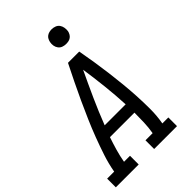

<svg xmlns="http://www.w3.org/2000/svg" viewBox="-284 -1053 1158 1158"><g transform="rotate(-45 295.0 -474.0)"><path d="M-10 0V-74H50Q60 -131 78.5 -187Q97 -243 118 -298.5Q139 -354 163 -409Q187 -464 212 -518.5Q237 -573 263.5 -627Q290 -681 317 -735H413Q423 -681 431.5 -627Q440 -573 447 -518.5Q454 -464 459.5 -409Q465 -354 468 -298.5Q471 -243 471 -186.5Q471 -130 461 -74H512V0H317V-74H378Q385 -115 386.5 -156.5Q388 -198 388 -239H179Q165 -198 153 -156.5Q141 -115 134 -74H185V0ZM207 -312H386Q382 -395 373 -477Q364 -559 352 -641Q313 -559 276 -477Q239 -395 207 -312ZM390 -823Q375 -823 361.5 -828Q348 -833 339.5 -844.5Q331 -856 328.5 -870.5Q326 -885 329 -900Q331 -910 336 -920Q341 -930 350 -936.5Q359 -943 369.5 -945.5Q380 -948 390 -948Q405 -948 419 -942.5Q433 -937 441 -925.5Q449 -914 451.5 -899.5Q454 -885 452 -870Q450 -860 444.5 -850Q439 -840 430 -833.5Q421 -827 410.5 -825Q400 -823 390 -823Z"/></g></svg>

Font: Iosevka Curly Slab ExObl
Style: Regular
Weight: 400
Width: 7
Italic angle: -9°
Monospace: yes
Designer: Belleve Invis
Foundry: Belleve Invis
Version: Version 11.1.0; ttfautohint (v1.8.3)